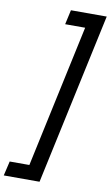

<svg xmlns="http://www.w3.org/2000/svg" viewBox="-261 -854 675 1173"><g transform="rotate(10 76.5 -267.5)"><path d="M-149 265 -128 175H-6L184 -710H60L80 -800H302L73 265Z"/></g></svg>

Font: Radio Canada Condensed Medium
Style: Italic
Weight: 500
Width: 3
Italic angle: -12°
Designer: Charles Daoud, Etienne Aubert Bonn, Alexandre Saumier Demers, Jacques Le Bailly
Foundry: Radio-Canada
Version: Version 2.104; ttfautohint (v1.8.4.7-5d5b);gftools[0.9.28.de